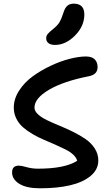

<svg xmlns="http://www.w3.org/2000/svg" viewBox="-20 -1059 601 1047"><path d="M279.8 -814Q256.8 -814 244.4 -823.7Q231.9 -833.5 231.9 -850.1Q231.9 -863.8 240.5 -874Q249 -884.3 271 -901.9Q294.4 -920.9 304.7 -938.2Q314.9 -955.6 325.2 -987.8Q334 -1016.6 347.4 -1027.8Q360.8 -1039.1 381.8 -1039.1Q439.9 -1039.1 439.9 -980Q439.9 -916.5 389.2 -865.2Q338.4 -814 279.8 -814ZM198.2 -32.2Q125 -32.2 85.4 -56.6Q45.9 -81.1 45.9 -119.1Q45.9 -155.8 83 -155.8Q96.2 -155.8 125.2 -147.5Q154.3 -139.2 187 -139.2Q333.5 -139.2 400.9 -182.1Q396.5 -199.7 379.2 -215.8Q361.8 -231.9 336.9 -244.1Q312 -256.3 281 -270.3Q250 -284.2 219 -297.1Q188 -310.1 158.2 -327.6Q128.4 -345.2 105.7 -364.7Q83 -384.3 69.1 -412.1Q55.2 -439.9 55.2 -472.2Q55.2 -520 84.2 -564.9Q113.3 -609.9 158.2 -642.6Q203.1 -675.3 256.6 -700.4Q310.1 -725.6 360.4 -738.3Q410.6 -751 448.2 -751Q481.4 -751 496.8 -735.1Q512.2 -719.2 512.2 -692.9Q512.2 -652.3 463.9 -643.1Q326.7 -616.2 247.3 -569.6Q168 -522.9 168 -472.2Q168 -453.1 187.3 -435.5Q206.5 -418 237.1 -403.3Q267.6 -388.7 304.7 -373.5Q341.8 -358.4 379.2 -339.8Q416.5 -321.3 447 -300.3Q477.5 -279.3 496.8 -249.3Q516.1 -219.2 516.1 -184.1Q516.1 -134.3 473.9 -99.4Q431.6 -64.5 361.3 -48.3Q291 -32.2 198.2 -32.2Z"/></svg>

Font: Shantell Sans Bouncy
Style: Regular
Weight: 500
Designer: Stephen Nixon, Anya Danilova, Shantell Martin
Foundry: Arrow Type
Version: Version 1.006;[9816181b4]